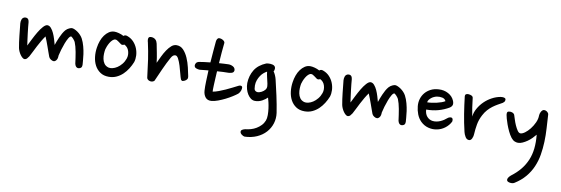

<svg xmlns="http://www.w3.org/2000/svg" viewBox="-54 -978 4445 1521"><g transform="rotate(10 2168.5 -217.5)"><path d="M101 -448Q102 -432 104.5 -408.5Q107 -385 110 -359.5Q113 -334 116.5 -309Q120 -284 123 -263Q134 -285 150 -317Q166 -349 183.5 -378.5Q201 -408 219.5 -428.5Q238 -449 253 -449Q269 -449 282.5 -433.5Q296 -418 306 -396Q316 -374 323.5 -349Q331 -324 336 -305Q340 -318 346.5 -334.5Q353 -351 360.5 -368.5Q368 -386 377.5 -403Q387 -420 398 -433Q411 -447 426 -453.5Q441 -460 448 -460Q457 -460 469.5 -454.5Q482 -449 495 -440Q508 -431 519.5 -418.5Q531 -406 538 -393Q552 -366 560.5 -334Q569 -302 573 -273Q577 -244 578.5 -221.5Q580 -199 581 -190Q581 -177 578 -170.5Q575 -164 567 -160Q556 -155 548 -156.5Q540 -158 535 -163Q530 -168 527 -174.5Q524 -181 523 -186Q520 -209 516.5 -233Q513 -257 509 -279.5Q505 -302 499.5 -321.5Q494 -341 488 -356Q486 -360 481.5 -366.5Q477 -373 471.5 -379Q466 -385 461 -389Q456 -393 454 -394Q444 -394 433 -375.5Q422 -357 412 -331Q402 -305 393.5 -276.5Q385 -248 381 -228Q381 -202 371 -189.5Q361 -177 350 -177Q339 -177 326.5 -185.5Q314 -194 310 -205Q304 -221 297 -241Q290 -261 282.5 -282Q275 -303 267.5 -323Q260 -343 253 -359Q239 -340 225.5 -317Q212 -294 199.5 -270Q187 -246 175.5 -222.5Q164 -199 154 -181Q147 -170 139 -161.5Q131 -153 120 -153Q112 -153 103 -160.5Q94 -168 86 -179Q78 -190 71.5 -204Q65 -218 62 -232Q54 -275 48.5 -326.5Q43 -378 38 -427Q37 -444 42.5 -458.5Q48 -473 64 -478Q81 -481 90 -473Q99 -465 101 -448Z M892 -474Q922 -463 942.5 -441Q963 -419 974 -391.5Q985 -364 986.5 -335Q988 -306 980 -281Q969 -253 952 -226Q935 -199 913 -178Q891 -157 863 -144Q835 -131 801 -131Q760 -131 732 -150Q704 -169 688 -199Q672 -229 667.5 -267Q663 -305 669 -343Q673 -371 682.5 -397.5Q692 -424 707 -444.5Q722 -465 741.5 -478Q761 -491 786 -491Q800 -491 821 -485.5Q842 -480 860 -470Q873 -482 892 -474ZM854 -401Q843 -408 828.5 -419.5Q814 -431 803 -431Q791 -431 779.5 -420Q768 -409 759.5 -394.5Q751 -380 745 -365Q739 -350 737 -341Q734 -326 733 -305Q732 -284 736 -263.5Q740 -243 751.5 -226.5Q763 -210 786 -203Q800 -199 819 -203.5Q838 -208 856.5 -220Q875 -232 891.5 -252Q908 -272 917 -298Q927 -327 917.5 -358.5Q908 -390 879 -404Q872 -399 865 -399Q858 -399 854 -401Z M1130 -455Q1133 -440 1136.5 -421.5Q1140 -403 1144 -383.5Q1148 -364 1151 -344Q1154 -324 1156 -306Q1168 -332 1182 -361Q1196 -390 1212.5 -414.5Q1229 -439 1247.5 -455Q1266 -471 1288 -471Q1321 -471 1343.5 -447Q1366 -423 1381.5 -387.5Q1397 -352 1406 -313Q1415 -274 1421 -244Q1427 -217 1397 -204Q1383 -197 1376 -202Q1369 -207 1368 -212Q1363 -224 1355.5 -254Q1348 -284 1338.5 -315Q1329 -346 1317 -369Q1305 -392 1290 -390Q1272 -389 1258 -363Q1246 -342 1233.5 -316.5Q1221 -291 1209 -264.5Q1197 -238 1185.5 -211.5Q1174 -185 1164 -163Q1157 -156 1146.5 -153.5Q1136 -151 1125 -155Q1115 -158 1109 -165Q1103 -172 1103 -179Q1094 -257 1084.5 -321Q1075 -385 1060 -452Q1053 -475 1057.5 -488.5Q1062 -502 1087 -499Q1122 -493 1130 -455Z M1717 -393Q1736 -394 1755 -384Q1774 -374 1774 -353Q1772 -336 1755.5 -331.5Q1739 -327 1729 -327Q1709 -327 1686 -326Q1663 -325 1639 -323Q1637 -290 1635.5 -261Q1634 -232 1633 -209.5Q1632 -187 1632 -173Q1632 -159 1633 -158Q1655 -162 1680.5 -171.5Q1706 -181 1731.5 -192.5Q1757 -204 1781.5 -216.5Q1806 -229 1828 -240Q1838 -245 1846.5 -243Q1855 -241 1857 -234Q1859 -223 1854 -207Q1849 -191 1836 -178Q1821 -166 1796.5 -150.5Q1772 -135 1744 -121Q1716 -107 1687.5 -96.5Q1659 -86 1637 -84Q1604 -81 1587 -102Q1570 -123 1568 -155Q1566 -187 1567.5 -229Q1569 -271 1571 -318Q1552 -316 1534.5 -314.5Q1517 -313 1501 -311Q1488 -311 1472.5 -317Q1457 -323 1457 -340Q1457 -346 1462 -356Q1467 -366 1484 -371Q1525 -378 1575 -383Q1578 -430 1582 -474Q1586 -518 1589 -554Q1590 -566 1596 -575Q1602 -584 1609 -584Q1626 -585 1641.5 -575.5Q1657 -566 1657 -554Q1653 -520 1649.5 -477Q1646 -434 1643 -389Q1663 -391 1681.5 -391.5Q1700 -392 1717 -393Z M2080 -401Q2088 -390 2095.5 -373.5Q2103 -357 2107 -340Q2113 -313 2120.5 -281.5Q2128 -250 2135.5 -216Q2143 -182 2149.5 -147Q2156 -112 2161 -80Q2167 -36 2154.5 4.5Q2142 45 2113 77Q2084 109 2041 128Q1998 147 1944 149Q1932 148 1919 137.5Q1906 127 1906 116Q1905 105 1916.5 98.5Q1928 92 1940 90Q1961 88 1983.5 81.5Q2006 75 2026 63Q2046 51 2062.5 34Q2079 17 2088 -6Q2095 -24 2095 -50.5Q2095 -77 2091.5 -103Q2088 -129 2082.5 -152.5Q2077 -176 2073 -188Q2066 -181 2055.5 -173Q2045 -165 2032 -158Q2019 -151 2003.5 -147Q1988 -143 1972 -144Q1955 -145 1940.5 -156Q1926 -167 1915 -184.5Q1904 -202 1897.5 -225Q1891 -248 1891 -273Q1893 -333 1921.5 -379.5Q1950 -426 2013 -452Q2018 -453 2026.5 -454Q2035 -455 2044 -454.5Q2053 -454 2061.5 -452Q2070 -450 2076 -446Q2087 -438 2087 -423Q2087 -408 2080 -401ZM1954 -264Q1954 -253 1956 -239.5Q1958 -226 1969 -220Q1981 -213 1998.5 -218Q2016 -223 2031 -235Q2045 -246 2049.5 -259.5Q2054 -273 2049 -296Q2044 -319 2038 -344Q2032 -369 2030 -389Q2018 -383 2004.5 -372Q1991 -361 1980 -344.5Q1969 -328 1961.5 -308Q1954 -288 1954 -264Z M2467 -474Q2497 -463 2517.5 -441Q2538 -419 2549 -391.5Q2560 -364 2561.5 -335Q2563 -306 2555 -281Q2544 -253 2527 -226Q2510 -199 2488 -178Q2466 -157 2438 -144Q2410 -131 2376 -131Q2335 -131 2307 -150Q2279 -169 2263 -199Q2247 -229 2242.5 -267Q2238 -305 2244 -343Q2248 -371 2257.5 -397.5Q2267 -424 2282 -444.5Q2297 -465 2316.5 -478Q2336 -491 2361 -491Q2375 -491 2396 -485.5Q2417 -480 2435 -470Q2448 -482 2467 -474ZM2429 -401Q2418 -408 2403.5 -419.5Q2389 -431 2378 -431Q2366 -431 2354.5 -420Q2343 -409 2334.5 -394.5Q2326 -380 2320 -365Q2314 -350 2312 -341Q2309 -326 2308 -305Q2307 -284 2311 -263.5Q2315 -243 2326.5 -226.5Q2338 -210 2361 -203Q2375 -199 2394 -203.5Q2413 -208 2431.5 -220Q2450 -232 2466.5 -252Q2483 -272 2492 -298Q2502 -327 2492.5 -358.5Q2483 -390 2454 -404Q2447 -399 2440 -399Q2433 -399 2429 -401Z M2701 -448Q2702 -432 2704.5 -408.5Q2707 -385 2710 -359.5Q2713 -334 2716.5 -309Q2720 -284 2723 -263Q2734 -285 2750 -317Q2766 -349 2783.5 -378.5Q2801 -408 2819.5 -428.5Q2838 -449 2853 -449Q2869 -449 2882.5 -433.5Q2896 -418 2906 -396Q2916 -374 2923.5 -349Q2931 -324 2936 -305Q2940 -318 2946.5 -334.5Q2953 -351 2960.5 -368.5Q2968 -386 2977.5 -403Q2987 -420 2998 -433Q3011 -447 3026 -453.5Q3041 -460 3048 -460Q3057 -460 3069.5 -454.5Q3082 -449 3095 -440Q3108 -431 3119.5 -418.5Q3131 -406 3138 -393Q3152 -366 3160.5 -334Q3169 -302 3173 -273Q3177 -244 3178.5 -221.5Q3180 -199 3181 -190Q3181 -177 3178 -170.5Q3175 -164 3167 -160Q3156 -155 3148 -156.5Q3140 -158 3135 -163Q3130 -168 3127 -174.5Q3124 -181 3123 -186Q3120 -209 3116.5 -233Q3113 -257 3109 -279.5Q3105 -302 3099.5 -321.5Q3094 -341 3088 -356Q3086 -360 3081.5 -366.5Q3077 -373 3071.5 -379Q3066 -385 3061 -389Q3056 -393 3054 -394Q3044 -394 3033 -375.5Q3022 -357 3012 -331Q3002 -305 2993.5 -276.5Q2985 -248 2981 -228Q2981 -202 2971 -189.5Q2961 -177 2950 -177Q2939 -177 2926.5 -185.5Q2914 -194 2910 -205Q2904 -221 2897 -241Q2890 -261 2882.5 -282Q2875 -303 2867.5 -323Q2860 -343 2853 -359Q2839 -340 2825.5 -317Q2812 -294 2799.5 -270Q2787 -246 2775.5 -222.5Q2764 -199 2754 -181Q2747 -170 2739 -161.5Q2731 -153 2720 -153Q2712 -153 2703 -160.5Q2694 -168 2686 -179Q2678 -190 2671.5 -204Q2665 -218 2662 -232Q2654 -275 2648.5 -326.5Q2643 -378 2638 -427Q2637 -444 2642.5 -458.5Q2648 -473 2664 -478Q2681 -481 2690 -473Q2699 -465 2701 -448Z M3504 -360Q3465 -337 3420 -324.5Q3375 -312 3323 -312Q3325 -277 3343 -256.5Q3361 -236 3388 -232Q3404 -230 3420.5 -233Q3437 -236 3451.5 -242.5Q3466 -249 3478 -257Q3490 -265 3499 -273Q3508 -281 3518 -283.5Q3528 -286 3533 -284Q3547 -279 3543 -254Q3527 -222 3497 -199.5Q3467 -177 3430 -171Q3398 -165 3364 -174Q3330 -183 3303 -209Q3280 -232 3268 -263Q3256 -294 3253 -327Q3250 -358 3258.5 -386Q3267 -414 3285 -435.5Q3303 -457 3330 -471Q3357 -485 3393 -487Q3436 -490 3471 -471Q3506 -452 3520 -418Q3528 -399 3524.5 -385Q3521 -371 3504 -360ZM3389 -428Q3379 -426 3367.5 -421Q3356 -416 3346.5 -408.5Q3337 -401 3329.5 -391.5Q3322 -382 3321 -370Q3338 -370 3358.5 -373Q3379 -376 3398.5 -380.5Q3418 -385 3434.5 -391Q3451 -397 3462 -404Q3454 -423 3432.5 -427.5Q3411 -432 3389 -428Z M3912 -470Q3894 -460 3874.5 -449Q3855 -438 3835.5 -423.5Q3816 -409 3798.5 -389.5Q3781 -370 3767 -343Q3747 -305 3740 -265.5Q3733 -226 3731 -188Q3731 -170 3722.5 -151.5Q3714 -133 3699 -133Q3680 -133 3668.5 -152.5Q3657 -172 3653 -190Q3636 -261 3625 -330.5Q3614 -400 3606 -469Q3606 -483 3614.5 -487Q3623 -491 3634 -490Q3646 -489 3657 -484Q3668 -479 3670 -468Q3674 -431 3680 -390.5Q3686 -350 3692 -321Q3696 -355 3714 -387Q3732 -419 3758.5 -445Q3785 -471 3818.5 -489Q3852 -507 3887 -513Q3902 -515 3912 -513Q3922 -511 3926 -506Q3930 -501 3927.5 -490Q3925 -479 3912 -470Z M4282 -440Q4285 -386 4288.5 -331Q4292 -276 4290 -222.5Q4288 -169 4279.5 -118Q4271 -67 4251 -20.5Q4231 26 4197.5 66Q4164 106 4113 138Q4105 143 4095.5 144Q4086 145 4077 143.5Q4068 142 4061 138.5Q4054 135 4052 129Q4049 120 4055 109Q4061 98 4075 86Q4119 53 4149 16Q4179 -21 4197 -64Q4215 -107 4220.5 -157.5Q4226 -208 4220 -268Q4208 -253 4192 -237Q4176 -221 4158 -208.5Q4140 -196 4121 -187.5Q4102 -179 4085 -179Q4071 -179 4057 -185Q4043 -191 4029 -208Q4013 -229 4000.5 -255.5Q3988 -282 3979 -307Q3970 -332 3964.5 -352Q3959 -372 3958 -380Q3956 -390 3958 -399Q3960 -408 3971 -410Q3986 -413 3999 -408Q4012 -403 4017 -392Q4021 -381 4028 -358Q4035 -335 4045 -312.5Q4055 -290 4066.5 -273Q4078 -256 4091 -256Q4106 -256 4126.5 -271Q4147 -286 4166 -310Q4185 -334 4198.5 -363.5Q4212 -393 4212 -421Q4212 -427 4214 -435Q4216 -443 4220 -450.5Q4224 -458 4229.5 -463.5Q4235 -469 4241 -470Q4257 -472 4269.5 -461.5Q4282 -451 4282 -440Z"/></g></svg>

Font: Nanum Pen
Style: Regular
Weight: 400
Designer: Doo-yul Kwak; Hyunghwan Choi; Nicolas Noh;
Foundry: NHN Corporation
Version: Version 1.10